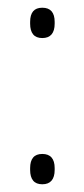

<svg xmlns="http://www.w3.org/2000/svg" viewBox="-20 -470 218 497"><path d="M89.5 7Q73.5 7 65.8 -2.5Q58 -12 58 -30V-35Q58 -53 65.8 -62.2Q73.5 -71.5 89.5 -71.5Q105.5 -71.5 113.5 -62.2Q121.5 -53 121.5 -35V-30Q121.5 -12 113.5 -2.5Q105.5 7 89.5 7ZM89.5 -371.5Q73.5 -371.5 65.8 -381Q58 -390.5 58 -408.5V-413.5Q58 -431.5 65.8 -440.8Q73.5 -450 89.5 -450Q105.5 -450 113.5 -440.8Q121.5 -431.5 121.5 -413.5V-408.5Q121.5 -390.5 113.5 -381Q105.5 -371.5 89.5 -371.5Z"/></svg>

Font: Anek Telugu Medium ExtraLight
Style: Regular
Weight: 250
Version: Version 1.003